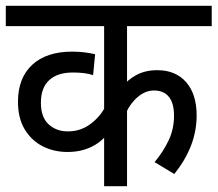

<svg xmlns="http://www.w3.org/2000/svg" viewBox="-20 -642 750 662"><path d="M710 -552H418V-333L402 -343Q420 -367 450.5 -383.5Q481 -400 522 -400Q586 -400 622 -358.5Q658 -317 658 -244Q658 -191 639 -141Q620 -91 581 -42L513 -83Q543 -119 561.5 -158Q580 -197 580 -243Q580 -287 562 -308.5Q544 -330 511 -330Q482 -330 456 -308.5Q430 -287 414 -252L418 -288V0H339V-210L355 -185Q339 -164 318 -149Q297 -134 270.5 -126Q244 -118 213 -118Q166 -118 127.5 -137.5Q89 -157 65.5 -195.5Q42 -234 42 -291Q42 -373 91 -418.5Q140 -464 229 -464Q252 -464 271.5 -461.5Q291 -459 308 -455L301 -383Q286 -388 268.5 -390Q251 -392 231 -392Q178 -392 149.5 -365.5Q121 -339 121 -288Q121 -238 147.5 -213.5Q174 -189 214 -189Q258 -189 292 -214.5Q326 -240 344 -276L339 -224V-552H0V-622H710Z"/></svg>

Font: Noto Sans Devanagari SemiCondensed
Style: Regular
Weight: 400
Width: 4
Designer: Jelle Bosma - Monotype Design Team
Foundry: Monotype Imaging Inc.
Version: Version 2.006